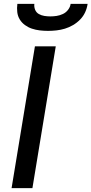

<svg xmlns="http://www.w3.org/2000/svg" viewBox="-20 -975 474 995"><path d="M40 0 161 -735H269L148 0ZM229 -815Q207 -815 186 -817.5Q165 -820 145.5 -826.5Q126 -833 109.5 -845Q93 -857 82.5 -874Q72 -891 69.5 -912Q67 -933 70 -955H158Q156 -939 162 -924.5Q168 -910 181 -902.5Q194 -895 209.5 -892.5Q225 -890 241 -890Q257 -890 273.5 -892.5Q290 -895 306 -902.5Q322 -910 333 -924.5Q344 -939 346 -955H434Q431 -933 421.5 -912Q412 -891 395.5 -874Q379 -857 358.5 -845Q338 -833 316.5 -826.5Q295 -820 273 -817.5Q251 -815 229 -815Z"/></svg>

Font: Iosevka Aile Semibold Oblique
Style: Regular
Weight: 600
Italic angle: -9°
Designer: Belleve Invis
Foundry: Belleve Invis
Version: Version 31.1.0; ttfautohint (v1.8.4)